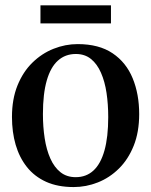

<svg xmlns="http://www.w3.org/2000/svg" viewBox="-20 -708 581 738"><path d="M26 -258.5Q26 -327 47.2 -379.5Q68.5 -432 104.5 -467.2Q140.5 -502.5 185.8 -520.5Q231 -538.5 278.5 -538.5Q360.5 -538.5 412.8 -503.2Q465 -468 490 -407Q515 -346 515 -269.5Q515 -200.5 494 -148Q473 -95.5 437 -60Q401 -24.5 356 -6.8Q311 11 263 11Q202 11 157.2 -9.2Q112.5 -29.5 83.5 -66Q54.5 -102.5 40.2 -151.5Q26 -200.5 26 -258.5ZM271 -27Q311.5 -27 339.2 -52.5Q367 -78 381.5 -129.5Q396 -181 396 -258Q396 -307 389.5 -350.8Q383 -394.5 368.2 -428.2Q353.5 -462 329.8 -481.2Q306 -500.5 271.5 -500.5Q231 -500.5 202.8 -475.2Q174.5 -450 159.8 -398.8Q145 -347.5 145 -269.5Q145 -220 151.8 -176.2Q158.5 -132.5 173.5 -98.8Q188.5 -65 212.5 -46Q236.5 -27 271 -27ZM406.5 -687.5V-618H135.5V-687.5Z"/></svg>

Font: Merriweather 96pt Medium
Style: Regular
Weight: 500
Version: Version 2.100